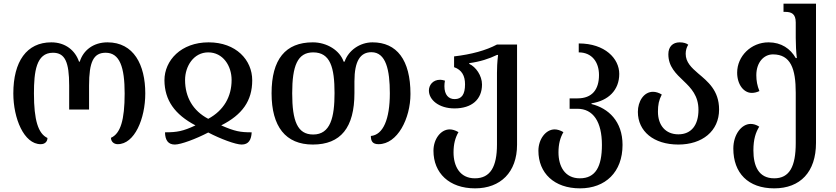

<svg xmlns="http://www.w3.org/2000/svg" viewBox="-20 -780 4579 1052"><path d="M203 10C227 10 240 -5 240 -24C189 -48 166 -122 166 -268C166 -386 178 -491 270 -491C336 -491 359 -441 359 -311V-180H468V-311C468 -441 492 -491 559 -491C636 -491 663 -412 663 -268C663 -122 640 -48 588 -25C588 -5 603 10 625 10C717 10 776 -129 776 -268C776 -425 713 -548 569 -548C491 -548 436 -504 417 -442H413C392 -504 338 -548 261 -548C126 -548 53 -443 53 -268C53 -132 111 10 203 10Z M938 12C971 12 1054 -19 1121 -54C1188 -19 1271 12 1304 12C1343 12 1357 -15 1359 -55C1297 -55 1267 -60 1192 -93C1307 -151 1362 -227 1362 -340C1362 -451 1274 -548 1123 -548C972 -548 881 -449 881 -340C882 -231 937 -153 1051 -93C983 -61 950 -55 884 -55C885 -11 902 12 938 12ZM1121 -129C1037 -173 994 -248 994 -342C994 -417 1041 -493 1121 -493C1202 -493 1249 -419 1249 -342C1249 -250 1206 -175 1121 -129Z M1694 12C1847 12 1922 -81 1922 -270V-334C1922 -447 1955 -494 2015 -494C2095 -494 2116 -396 2116 -269C2116 -126 2079 -41 2012 -35C2012 -6 2022 10 2054 10C2158 10 2229 -131 2229 -265C2229 -452 2154 -548 2021 -548C1952 -548 1889 -504 1868 -442H1863C1842 -504 1771 -548 1694 -548C1544 -548 1468 -455 1468 -269C1468 -86 1545 12 1694 12ZM1696 -43C1610 -43 1581 -116 1581 -269C1581 -419 1610 -493 1696 -493C1790 -493 1813 -410 1813 -270C1813 -138 1791 -43 1696 -43Z M2583 252C2722 252 2813 164 2813 13V-536H2703C2643 -504 2563 -482 2468 -471V-412C2511 -397 2528 -364 2528 -318C2528 -263 2510 -237 2471 -237C2438 -237 2415 -260 2415 -308C2415 -318 2416 -328 2418 -338C2409 -341 2399 -343 2392 -343C2350 -343 2330 -312 2330 -284C2330 -233 2385 -186 2470 -186C2565 -186 2621 -235 2621 -317C2621 -366 2587 -414 2551 -430V-434C2610 -442 2660 -458 2703 -479H2709C2704 -436 2703 -407 2703 -381V12C2703 133 2667 197 2582 197C2499 197 2465 130 2465 55C2465 10 2474 -25 2492 -56C2475 -66 2459 -71 2444 -71C2395 -71 2355 -18 2355 46C2355 168 2441 252 2583 252Z M3158 252C3297 252 3391 163 3391 14C3391 -116 3313 -187 3221 -210V-214C3313 -228 3373 -286 3373 -375C3373 -459 3295 -542 3151 -542V-493C3223 -493 3262 -440 3262 -369C3262 -290 3225 -241 3144 -241H3101V-184H3144C3230 -184 3278 -113 3278 14C3278 133 3243 197 3157 197C3074 197 3040 130 3040 55C3040 10 3049 -25 3067 -56C3050 -66 3034 -71 3019 -71C2970 -71 2930 -17 2930 46C2930 168 3016 252 3158 252Z M3697 12C3827 12 3920 -61 3920 -180C3920 -285 3857 -334 3805 -378C3769 -409 3737 -439 3737 -485C3737 -504 3742 -521 3751 -535C3741 -543 3725 -548 3704 -548C3666 -548 3642 -524 3642 -483C3642 -415 3684 -376 3726 -336C3767 -297 3807 -255 3807 -178C3807 -95 3768 -44 3697 -44C3627 -44 3585 -93 3585 -168C3585 -206 3590 -231 3606 -262C3590 -272 3573 -277 3558 -277C3507 -277 3475 -224 3475 -167C3475 -61 3561 12 3697 12Z M4222 252C4365 252 4451 162 4451 3V-760H4273V-715H4281C4316 -715 4340 -705 4340 -657V-572C4340 -539 4342 -495 4346 -462H4340C4311 -513 4261 -548 4191 -548C4095 -548 4019 -472 4019 -382C4019 -317 4055 -271 4099 -271C4112 -271 4126 -274 4141 -281C4129 -310 4124 -338 4124 -368C4124 -438 4165 -482 4215 -482C4312 -482 4340 -404 4340 -272V4C4340 132 4306 197 4222 197C4136 197 4108 129 4108 44C4108 -18 4121 -55 4140 -86C4123 -97 4108 -101 4093 -101C4043 -101 3998 -43 3998 34C3998 168 4079 252 4222 252Z"/></svg>

Font: Noto Serif Georgian Medium
Style: Regular
Weight: 500
Designer: Monotype Design Team, Akaki Razmadze
Foundry: Google LLC
Version: Version 2.003